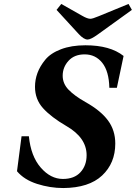

<svg xmlns="http://www.w3.org/2000/svg" viewBox="-20 -936 687 971"><path d="M266 -886 290 -916 396 -856Q422 -841 437 -841Q448 -841 479 -854L630 -916L647 -886L475 -762Q439 -736 423 -736Q404 -736 378 -764ZM66 -70 89 -247H126Q136 -146 186 -88.5Q236 -31 298 -31Q356 -31 387 -65Q418 -99 418 -151Q418 -240 315 -299Q238 -344 197.5 -389Q157 -434 157 -497Q157 -533 169.5 -567Q182 -601 209 -634Q236 -667 288.5 -687Q341 -707 412 -707Q537 -707 605 -653L571 -492H533Q531 -576 497 -618.5Q463 -661 408 -661Q356 -661 326.5 -628.5Q297 -596 297 -553Q297 -513 327 -482Q357 -451 412 -420Q489 -377 526 -327Q563 -277 563 -210Q563 -111 496.5 -48.5Q430 14 300 15Q233 15 167.5 -6Q102 -27 66 -70Z"/></svg>

Font: Lingua Franca
Style: Bold Italic
Weight: 700
Italic angle: -13°
Version: Version 1.19